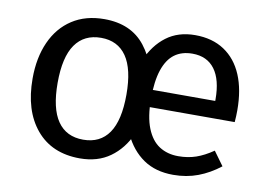

<svg xmlns="http://www.w3.org/2000/svg" viewBox="-64 -638 1044 748"><g transform="rotate(10 458.0 -263.5)"><path d="M293 -539Q399 -539 455 -467.5Q511 -396 527 -264Q515 -181 487.5 -119.5Q460 -58 411 -23Q362 12 292 12Q181 12 119 -62Q57 -136 57 -263Q57 -345 85 -407.5Q113 -470 166 -504.5Q219 -539 293 -539ZM293 -465Q226 -465 191 -415Q156 -365 156 -263Q156 -162 190.5 -112Q225 -62 292 -62Q359 -62 393.5 -112Q428 -162 428 -264Q428 -365 393.5 -415Q359 -465 293 -465ZM652 -539Q720 -539 767.5 -507.5Q815 -476 839.5 -418Q864 -360 864 -279Q864 -256 862 -232H510V-300H773V-306Q773 -384 742.5 -425Q712 -466 654 -466Q612 -466 583.5 -445Q555 -424 540 -379.5Q525 -335 525 -265Q525 -194 543 -149Q561 -104 593 -83.5Q625 -63 668 -63Q706 -63 738 -74Q770 -85 805 -109L845 -54Q804 -22 759 -5Q714 12 661 12Q591 12 543 -21Q495 -54 467 -113.5Q439 -173 428 -258Q438 -344 465 -406.5Q492 -469 538.5 -504Q585 -539 652 -539Z"/></g></svg>

Font: Firava
Style: Regular
Weight: 400
Designer: Carrois Corporate & Edenspiekermann AG
Foundry: Greg Finn Gibson
Version: Version 5.000